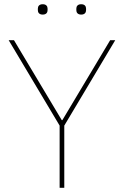

<svg xmlns="http://www.w3.org/2000/svg" viewBox="-20 -888 586 908"><path d="M262 0V-294L21 -698H46L272 -320H275L501 -698H525L284 -294V0ZM182 -819C165 -819 159 -829 159 -840V-847C159 -858 165 -868 182 -868C199 -868 205 -858 205 -847V-840C205 -829 199 -819 182 -819ZM364 -819C347 -819 341 -829 341 -840V-847C341 -858 347 -868 364 -868C381 -868 387 -858 387 -847V-840C387 -829 381 -819 364 -819Z"/></svg>

Font: Plexus Sans Thin
Style: Regular
Weight: 250
Version: Version 2.001;PS 002.001;hotconv 1.0.70;makeotf.lib2.5.58329